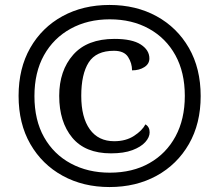

<svg xmlns="http://www.w3.org/2000/svg" viewBox="-20 -745 885 775"><path d="M422 10Q316 10 233 -35.5Q150 -81 102.5 -163.5Q55 -246 55 -358Q55 -469 102 -551.5Q149 -634 232 -679.5Q315 -725 422 -725Q529 -725 612 -679.5Q695 -634 742.5 -551.5Q790 -469 790 -357Q790 -246 742.5 -163.5Q695 -81 612 -35.5Q529 10 422 10ZM428 -126Q324 -126 271.5 -189.5Q219 -253 219 -358Q219 -460 275.5 -524Q332 -588 442 -588Q513 -588 548 -565.5Q583 -543 583 -509Q583 -487 562.5 -474Q542 -461 513 -461Q513 -490 497 -515Q481 -540 440 -540Q368 -540 338 -493Q308 -446 308 -358Q308 -271 342.5 -223Q377 -175 441 -175Q488 -175 521 -196.5Q554 -218 567 -243Q584 -233 584 -211Q584 -191 566.5 -171.5Q549 -152 514.5 -139Q480 -126 428 -126ZM423 -48Q515 -48 583 -86.5Q651 -125 688.5 -194.5Q726 -264 726 -358Q726 -453 688 -522Q650 -591 581.5 -629Q513 -667 423 -667Q334 -667 265 -629Q196 -591 157.5 -522Q119 -453 119 -357Q119 -260 158 -191Q197 -122 266 -85Q335 -48 423 -48Z"/></svg>

Font: Noto Naskh Arabic SemiBold
Style: Regular
Weight: 600
Designer: Monotype Design Team, David Williams, Mohamad Dakak and Nizar Qandah
Foundry: Monotype Imaging Inc.
Version: Version 2.016